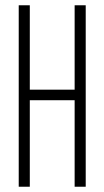

<svg xmlns="http://www.w3.org/2000/svg" viewBox="-20 -708 395 728"><path d="M51 0V-688H93V-368H263V-688H305V0H263V-328H93V0Z"/></svg>

Font: Saira Ultra Condensed ExLight
Style: Regular
Weight: 200
Width: 1
Designer: Hector Gatti with collaboration of the Omnibus-Type team
Foundry: Omnibus-Type
Version: Version 1.001; ttfautohint (v1.8)